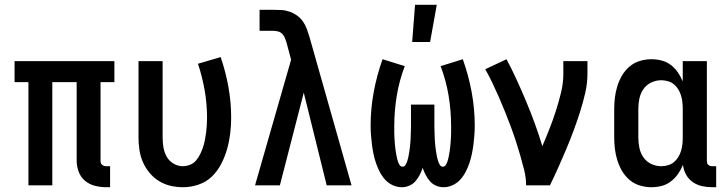

<svg xmlns="http://www.w3.org/2000/svg" viewBox="-20 -776 3040 804"><path d="M425 8Q401 8 377.5 2Q354 -4 336 -19Q318 -34 309.5 -57Q301 -80 301 -103V-432H199V0H99V-432H41V-520H459V-432H401V-103Q401 -98 402.5 -93.5Q404 -89 407.5 -86Q411 -83 415.5 -81.5Q420 -80 425 -80H441V8Z M746 8Q720 8 694 2Q668 -4 645.5 -18Q623 -32 606 -52.5Q589 -73 578.5 -97Q568 -121 564 -147.5Q560 -174 560 -200V-520H661V-200Q661 -179 664.5 -158.5Q668 -138 678 -120Q688 -102 706.5 -91Q725 -80 745 -80Q761 -80 776 -86Q791 -92 801 -104Q811 -116 818 -130Q825 -144 830 -159Q835 -174 838 -189.5Q841 -205 843 -220.5Q845 -236 846 -252Q847 -268 847 -283Q847 -341 837 -398Q827 -455 809 -509L904 -537Q925 -476 936.5 -412Q948 -348 948 -284Q948 -250 944 -217Q940 -184 931 -152Q922 -120 906.5 -90Q891 -60 867.5 -37Q844 -14 811.5 -3Q779 8 746 8Z M1048 0 1199 -526 1180 -597Q1177 -607 1173 -617Q1169 -627 1161.5 -634.5Q1154 -642 1143.5 -644.5Q1133 -647 1123 -647H1067V-735H1123Q1141 -735 1158.5 -734Q1176 -733 1193 -727Q1210 -721 1224.5 -710.5Q1239 -700 1249 -685.5Q1259 -671 1265 -654.5Q1271 -638 1276 -621L1452 0H1348L1252 -388L1152 0Z M1706 -600 1718 -756H1809L1781 -600ZM1663 8Q1643 8 1624.5 -0.5Q1606 -9 1592.5 -24Q1579 -39 1570 -56.5Q1561 -74 1554.5 -93Q1548 -112 1544 -131.5Q1540 -151 1537.5 -170.5Q1535 -190 1533.5 -210Q1532 -230 1532 -250Q1532 -321 1545 -391Q1558 -461 1582 -528L1675 -499Q1652 -439 1641.5 -375.5Q1631 -312 1631 -248Q1631 -241 1631 -233.5Q1631 -226 1631 -218.5Q1631 -211 1631.5 -203.5Q1632 -196 1632.5 -188.5Q1633 -181 1633.5 -173.5Q1634 -166 1635 -158.5Q1636 -151 1637 -143.5Q1638 -136 1639.5 -128.5Q1641 -121 1642.5 -113.5Q1644 -106 1646.5 -99Q1649 -92 1653.5 -85Q1658 -78 1666 -78Q1674 -78 1678.5 -86Q1683 -94 1685.5 -101.5Q1688 -109 1689.5 -116.5Q1691 -124 1692.5 -132Q1694 -140 1695 -148Q1696 -156 1697 -164Q1698 -172 1698.5 -180Q1699 -188 1699.5 -196Q1700 -204 1700 -212Q1700 -220 1700.5 -228Q1701 -236 1701 -244Q1701 -252 1701 -260V-338H1799V-260Q1799 -252 1799 -244Q1799 -236 1799.5 -228Q1800 -220 1800 -212Q1800 -204 1800.5 -196Q1801 -188 1801.5 -180Q1802 -172 1803 -164Q1804 -156 1805 -148Q1806 -140 1807.5 -132Q1809 -124 1810.5 -116.5Q1812 -109 1814.5 -101.5Q1817 -94 1821.5 -86Q1826 -78 1834 -78Q1842 -78 1846.5 -85Q1851 -92 1853.5 -99Q1856 -106 1857.5 -113.5Q1859 -121 1860.5 -128.5Q1862 -136 1863 -143.5Q1864 -151 1865 -158.5Q1866 -166 1866.5 -173.5Q1867 -181 1867.5 -188.5Q1868 -196 1868.5 -203.5Q1869 -211 1869 -218.5Q1869 -226 1869 -233.5Q1869 -241 1869 -248Q1869 -312 1858.5 -375.5Q1848 -439 1825 -499L1918 -528Q1942 -461 1955 -391Q1968 -321 1968 -250Q1968 -230 1966.5 -210Q1965 -190 1962.5 -170.5Q1960 -151 1956 -131.5Q1952 -112 1945.5 -93Q1939 -74 1930 -56.5Q1921 -39 1907.5 -24Q1894 -9 1875.5 -0.5Q1857 8 1837 8Q1821 8 1806 1.5Q1791 -5 1780.5 -17Q1770 -29 1762.5 -43.5Q1755 -58 1750 -73Q1745 -58 1737.5 -43.5Q1730 -29 1719.5 -17Q1709 -5 1694 1.5Q1679 8 1663 8Z M2183 0Q2183 -32 2175 -64Q2167 -96 2158 -127Q2149 -158 2139 -188.5Q2129 -219 2117.5 -249.5Q2106 -280 2094 -310Q2082 -340 2069 -369.5Q2056 -399 2042 -428.5Q2028 -458 2012 -486L2101 -528Q2124 -485 2144.5 -440Q2165 -395 2184 -349.5Q2203 -304 2220 -257.5Q2237 -211 2251 -164Q2267 -201 2281.5 -238Q2296 -275 2308 -312.5Q2320 -350 2329.5 -389Q2339 -428 2339 -468V-520H2440V-468Q2440 -427 2430.5 -386Q2421 -345 2408.5 -306Q2396 -267 2381.5 -228Q2367 -189 2351 -151Q2335 -113 2318 -75Q2301 -37 2283 0Z M2708 8Q2684 8 2660 1Q2636 -6 2617 -22Q2598 -38 2585.5 -59Q2573 -80 2565.5 -103.5Q2558 -127 2555 -151.5Q2552 -176 2552 -200V-320Q2552 -344 2555 -368.5Q2558 -393 2565.5 -416.5Q2573 -440 2585.5 -461Q2598 -482 2617 -498Q2636 -514 2660 -521Q2684 -528 2708 -528Q2730 -528 2751 -522.5Q2772 -517 2789 -504Q2806 -491 2818.5 -473Q2831 -455 2839 -435V-520H2940V-103Q2940 -98 2941 -93.5Q2942 -89 2945.5 -86Q2949 -83 2953.5 -81.5Q2958 -80 2963 -80H2979V8H2963Q2941 8 2920 3.5Q2899 -1 2881 -13.5Q2863 -26 2852.5 -45.5Q2842 -65 2840 -86Q2832 -66 2819.5 -48Q2807 -30 2789.5 -16.5Q2772 -3 2751 2.5Q2730 8 2708 8ZM2749 -80Q2763 -80 2777 -84Q2791 -88 2802 -97Q2813 -106 2820.5 -118.5Q2828 -131 2832 -144.5Q2836 -158 2837.5 -172Q2839 -186 2839 -200V-320Q2839 -334 2837.5 -348Q2836 -362 2832 -375.5Q2828 -389 2820.5 -401.5Q2813 -414 2802 -423Q2791 -432 2777 -436Q2763 -440 2749 -440Q2727 -440 2707 -430.5Q2687 -421 2674.5 -403Q2662 -385 2657.5 -363.5Q2653 -342 2653 -320V-200Q2653 -178 2657.5 -156.5Q2662 -135 2674.5 -117Q2687 -99 2707 -89.5Q2727 -80 2749 -80Z"/></svg>

Font: Iosevka SS18 Semibold
Style: Regular
Weight: 600
Monospace: yes
Designer: Belleve Invis
Foundry: Belleve Invis
Version: Version 25.1.1; ttfautohint (v1.8.4)